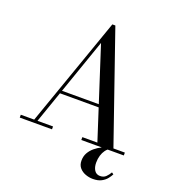

<svg xmlns="http://www.w3.org/2000/svg" viewBox="-169 -892 1110 1231"><g transform="rotate(20 386.0 -277.0)"><path d="M216 -234.5V-254H540V-234.5ZM405 -764.5 663 -19.5H741V0H451V-19.5H553.5L357 -628L145 -19.5H251V0H31V-19.5H122.5L384.5 -764.5ZM605 209.5Q579.5 209.5 554.8 200.5Q530 191.5 513.5 172.5Q497 153.5 497 123.5Q497 93.5 510 70.5Q523 47.5 544 30Q565 12.5 589.5 0.5Q614 -11.5 637 -19L643 -8.5Q627.5 0 615.5 16.2Q603.5 32.5 596.8 54.8Q590 77 590 103.5Q590 135 603.2 155.5Q616.5 176 642 176Q666 176 681 161.8Q696 147.5 707 128L719.5 137Q712.5 151 699.2 168Q686 185 663.2 197.2Q640.5 209.5 605 209.5Z"/></g></svg>

Font: Bodoni Moda
Style: Regular
Weight: 400
Designer: Owen Earl
Foundry: indestructible type
Version: Version 2.005